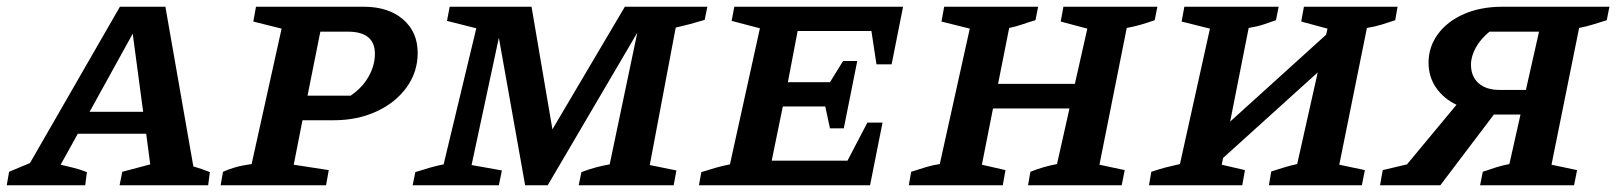

<svg xmlns="http://www.w3.org/2000/svg" viewBox="-69 -550 4798 570"><path d="M505 -56Q532 -48 554 -39L549 0H286L294 -40L377 -62L365 -153H162L111 -61Q131 -56 148.5 -52Q166 -48 189 -39L184 0H-49L-42 -40L20 -66L287 -530H422ZM197 -218H356L325 -450Z M586 0 593 -40Q608 -47 628.5 -53Q649 -59 678 -63L767 -465L683 -486L691 -530H1011Q1084 -530 1127.5 -492.5Q1171 -455 1171 -393Q1171 -336 1138 -290.5Q1105 -245 1048.5 -219Q992 -193 921 -193H829L803 -61L907 -45L899 0ZM964 -456H882L844 -266H972Q1007 -290 1025.5 -323Q1044 -356 1044 -390Q1044 -456 964 -456Z M1156 0 1164 -39Q1186 -46 1206.5 -52Q1227 -58 1248 -62L1345 -466L1258 -488L1266 -530H1509L1571 -166L1786 -530H2031L2023 -491Q2000 -484 1979.5 -478.5Q1959 -473 1937 -468L1860 -60L1939 -44L1931 0H1649L1657 -39Q1699 -55 1741 -62L1823 -453L1557 0H1490L1412 -438L1331 -60L1421 -44L1412 0Z M2006 0 2013 -39Q2035 -46 2056 -52Q2077 -58 2098 -62L2187 -466L2103 -488L2111 -530H2612L2578 -359H2533L2518 -458H2299L2270 -306H2395L2434 -369H2476L2436 -169H2395L2381 -234H2255L2222 -73H2447L2506 -186H2551L2514 0Z M2629 0 2636 -40Q2658 -47 2679 -53.5Q2700 -60 2721 -63L2810 -465L2726 -486L2734 -530H3013L3005 -490Q2981 -483 2964 -477Q2947 -471 2927 -467L2894 -301H3122L3159 -465L3080 -486L3088 -530H3367L3359 -490Q3336 -482 3317 -476.5Q3298 -471 3276 -467L3195 -61L3270 -45L3261 0H2983L2990 -40Q3010 -48 3029 -53.5Q3048 -59 3069 -63L3106 -228H2879L2846 -61L2916 -45L2908 0Z M3342 0 3349 -40Q3373 -48 3390 -52.5Q3407 -57 3434 -63L3523 -465L3439 -486L3447 -530H3727L3719 -490Q3702 -484 3682.5 -477.5Q3663 -471 3638 -467L3583 -189L3868 -447L3872 -465L3794 -486L3802 -530H4080L4073 -490Q4055 -484 4034.5 -477.5Q4014 -471 3989 -467L3907 -61L3983 -45L3974 0H3698L3705 -41Q3724 -47 3743.5 -53Q3763 -59 3782 -63L3843 -335L3562 -81L3558 -61L3627 -45L3619 0Z M4028 0 4036 -45 4108 -62 4255 -239Q4217 -257 4194.5 -289.5Q4172 -322 4172 -364Q4172 -411 4200 -449Q4228 -487 4277.5 -508.5Q4327 -530 4391 -530H4709L4701 -490Q4681 -484 4662.5 -478Q4644 -472 4619 -467L4537 -61L4613 -45L4604 0H4325L4333 -40Q4353 -47 4372 -53Q4391 -59 4412 -63L4445 -210H4366L4207 0ZM4384 -283H4461L4500 -456H4353Q4327 -435 4312.5 -409Q4298 -383 4298 -358Q4298 -323 4320.5 -303Q4343 -283 4384 -283Z"/></svg>

Font: Piazzolla SC SemiBold
Style: Italic
Weight: 600
Italic angle: -11.3°
Designer: Juan Pablo del Peral
Foundry: Huerta Tipografica
Version: Version 1.330